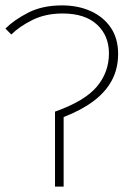

<svg xmlns="http://www.w3.org/2000/svg" viewBox="-20 -692 482 712"><path d="M184 0V-278Q294 -317 339 -370.5Q384 -424 384 -494Q384 -560 339.5 -601Q295 -642 212 -642Q149 -642 100.5 -618Q52 -594 22 -564L0 -586Q32 -618 84.5 -645Q137 -672 210 -672Q269 -672 316 -651Q363 -630 390.5 -590Q418 -550 418 -492Q418 -437 394.5 -393.5Q371 -350 326 -316.5Q281 -283 216 -258V0Z"/></svg>

Font: Source Sans 3 Variable
Style: Regular
Weight: 200
Designer: Paul D. Hunt
Foundry: Adobe Systems Incorporated
Version: Version 3.026